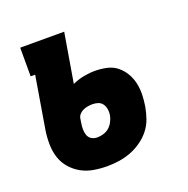

<svg xmlns="http://www.w3.org/2000/svg" viewBox="-101 -615 702 718"><g transform="rotate(-20 250.0 -256.0)"><path d="M208 8Q181 8 154.5 3.5Q128 -1 105.5 -13.5Q83 -26 66 -45.5Q49 -65 41 -89.5Q33 -114 32.5 -141.5Q32 -169 36 -196L71 -406H53V-520H228L195 -324Q217 -334 240 -338.5Q263 -343 285 -343Q309 -343 332 -338Q355 -333 372 -319.5Q389 -306 400.5 -287Q412 -268 417 -246Q422 -224 421.5 -200.5Q421 -177 417 -153Q413 -130 405 -107Q397 -84 381.5 -64.5Q366 -45 345 -30.5Q324 -16 301.5 -7.5Q279 1 255 4.5Q231 8 208 8ZM210 -106Q222 -106 235 -110Q248 -114 257.5 -122.5Q267 -131 273.5 -143.5Q280 -156 282 -168Q284 -180 282 -192Q280 -204 273.5 -213Q267 -222 256.5 -225.5Q246 -229 234 -229Q225 -229 216 -227.5Q207 -226 198.5 -222.5Q190 -219 183 -212Q176 -205 174 -196L171 -177Q169 -165 169 -152.5Q169 -140 173 -129Q177 -118 187 -112Q197 -106 210 -106Z"/></g></svg>

Font: Iosevka Curly Slab Heavy
Style: Italic
Weight: 900
Italic angle: -9°
Monospace: yes
Designer: Belleve Invis
Foundry: Belleve Invis
Version: Version 22.1.2; ttfautohint (v1.8.4)